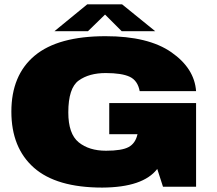

<svg xmlns="http://www.w3.org/2000/svg" viewBox="-20 -846 984 870"><path d="M443.5 4Q628.5 3 692.5 -80.5L718.5 0H868.5V-379H475V-238H603.5L602.5 -236Q593.5 -196.5 563 -179.8Q532.5 -163 460.5 -163Q383.5 -163 336.5 -201.2Q289.5 -239.5 289.5 -336.5Q289.5 -447 336.5 -481Q383.5 -515 459 -515Q532 -515 568 -498Q604 -481 613 -433H868.5Q861 -536.5 756.5 -609.2Q652 -682 458.5 -682Q243 -682 137.2 -593.8Q31.5 -505.5 31.5 -340Q31.5 -176.5 133.5 -86.2Q235.5 4 443.5 4ZM226.5 -704.5H378.5L456 -780L531.5 -704.5H683.5L533 -826.5H375.5Z"/></svg>

Font: Anybody Expanded Black
Style: Regular
Weight: 900
Width: 7
Designer: Tyler Finck
Foundry: Etcetera Type Company
Version: Version 1.113;gftools[0.9.25]